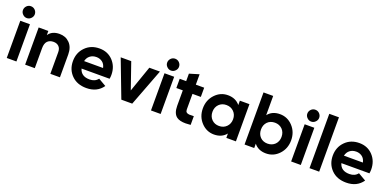

<svg xmlns="http://www.w3.org/2000/svg" viewBox="-5 -1571 4907 2425"><g transform="rotate(20 2448.5 -358.0)"><path d="M123 -559.6Q90.8 -559.6 67.4 -584Q43.9 -607.4 43.9 -638.7Q43.9 -670.9 67.4 -695.3Q90.8 -718.8 123 -718.8Q156.2 -718.8 179.7 -695.3Q203.1 -670.9 203.1 -638.7Q203.1 -607.4 179.7 -584Q156.2 -559.6 123 -559.6ZM58.6 0Q58.6 -125 58.6 -500Q90.8 -500 188.5 -500Q188.5 -375 188.5 0Q155.3 0 58.6 0Z M584 -513.7Q666 -513.7 719.7 -459Q773.4 -404.3 773.4 -306.6Q773.4 -205.1 773.4 0Q741.2 0 644.5 0Q644.5 -72.3 644.5 -291Q644.5 -340.8 617.2 -367.2Q589.8 -393.6 544.9 -393.6Q495.1 -393.6 464.8 -363.3Q435.5 -332 435.5 -269.5Q435.5 -179.7 435.5 0Q402.3 0 305.7 0Q305.7 -125 305.7 -500Q337.9 -500 435.5 -500Q435.5 -486.3 435.5 -444.3Q482.4 -513.7 584 -513.7Z M992.2 -197.3Q1018.6 -102.5 1132.8 -102.5Q1207 -102.5 1245.1 -153.3Q1280.3 -132.8 1349.6 -92.8Q1275.4 13.7 1130.9 13.7Q1006.8 13.7 932.6 -60.5Q857.4 -135.7 857.4 -250Q857.4 -363.3 931.6 -438.5Q1004.9 -513.7 1121.1 -513.7Q1231.4 -513.7 1302.7 -438.5Q1374 -362.3 1374 -250Q1374 -224.6 1369.1 -197.3Q1243.2 -197.3 992.2 -197.3ZM990.2 -296.9Q1053.7 -296.9 1245.1 -296.9Q1234.4 -347.7 1200.2 -373Q1165 -398.4 1121.1 -398.4Q1069.3 -398.4 1035.2 -371.1Q1001 -344.7 990.2 -296.9Z M1793 -500Q1829.1 -500 1935.5 -500Q1887.7 -375 1745.1 0Q1709 0 1598.6 0Q1550.8 -125 1408.2 -500Q1443.4 -500 1549.8 -500Q1580.1 -412.1 1670.9 -150.4Q1702.1 -237.3 1793 -500Z M2061.5 -559.6Q2029.3 -559.6 2005.9 -584Q1982.4 -607.4 1982.4 -638.7Q1982.4 -670.9 2005.9 -695.3Q2029.3 -718.8 2061.5 -718.8Q2094.7 -718.8 2118.2 -695.3Q2141.6 -670.9 2141.6 -638.7Q2141.6 -607.4 2118.2 -584Q2094.7 -559.6 2061.5 -559.6ZM1997.1 0Q1997.1 -125 1997.1 -500Q2029.3 -500 2127 -500Q2127 -375 2127 0Q2093.8 0 1997.1 0Z M2530.3 -376Q2502 -376 2418 -376Q2418 -324.2 2418 -168Q2418 -141.6 2430.7 -129.9Q2443.4 -118.2 2468.8 -116.2Q2493.2 -115.2 2530.3 -117.2Q2530.3 -78.1 2530.3 0Q2494.1 3.9 2463.9 3.9Q2382.8 3.9 2342.8 -25.4Q2288.1 -65.4 2288.1 -168Q2288.1 -237.3 2288.1 -376Q2266.6 -376 2201.2 -376Q2201.2 -407.2 2201.2 -500Q2223.6 -500 2288.1 -500Q2288.1 -525.4 2288.1 -600.6Q2320.3 -610.4 2418 -639.6Q2418 -605.5 2418 -500Q2445.3 -500 2530.3 -500Q2530.3 -468.8 2530.3 -376Z M3009.8 -500Q3042 -500 3138.7 -500Q3138.7 -375 3138.7 0Q3106.4 0 3009.8 0Q3009.8 -14.6 3009.8 -58.6Q2951.2 13.7 2846.7 13.7Q2746.1 13.7 2674.8 -62.5Q2603.5 -138.7 2603.5 -250Q2603.5 -361.3 2674.8 -437.5Q2746.1 -513.7 2846.7 -513.7Q2951.2 -513.7 3009.8 -441.4Q3009.8 -460.9 3009.8 -500ZM2870.1 -109.4Q2930.7 -109.4 2969.7 -148.4Q3009.8 -188.5 3009.8 -250Q3009.8 -311.5 2969.7 -351.6Q2930.7 -390.6 2870.1 -390.6Q2810.5 -390.6 2771.5 -351.6Q2732.4 -311.5 2732.4 -250Q2732.4 -188.5 2771.5 -148.4Q2810.5 -109.4 2870.1 -109.4Z M3545.9 -513.7Q3647.5 -513.7 3718.8 -437.5Q3790 -361.3 3790 -250Q3790 -138.7 3718.8 -62.5Q3647.5 13.7 3545.9 13.7Q3441.4 13.7 3384.8 -58.6Q3384.8 -39.1 3384.8 0Q3351.6 0 3254.9 0Q3254.9 -174.8 3254.9 -700.2Q3287.1 -700.2 3384.8 -700.2Q3384.8 -634.8 3384.8 -441.4Q3441.4 -513.7 3545.9 -513.7ZM3522.5 -109.4Q3582 -109.4 3622.1 -148.4Q3661.1 -188.5 3661.1 -250Q3661.1 -311.5 3622.1 -351.6Q3582 -390.6 3522.5 -390.6Q3461.9 -390.6 3422.9 -351.6Q3384.8 -311.5 3384.8 -250Q3384.8 -188.5 3422.9 -148.4Q3461.9 -109.4 3522.5 -109.4Z M3945.3 -559.6Q3913.1 -559.6 3889.6 -584Q3866.2 -607.4 3866.2 -638.7Q3866.2 -670.9 3889.6 -695.3Q3913.1 -718.8 3945.3 -718.8Q3978.5 -718.8 4002 -695.3Q4025.4 -670.9 4025.4 -638.7Q4025.4 -607.4 4002 -584Q3978.5 -559.6 3945.3 -559.6ZM3880.9 0Q3880.9 -125 3880.9 -500Q3913.1 -500 4010.7 -500Q4010.7 -375 4010.7 0Q3977.5 0 3880.9 0Z M4127.9 0Q4127.9 -182.6 4127.9 -730.5Q4160.2 -730.5 4257.8 -730.5Q4257.8 -547.9 4257.8 0Q4224.6 0 4127.9 0Z M4484.4 -197.3Q4510.7 -102.5 4625 -102.5Q4699.2 -102.5 4737.3 -153.3Q4772.5 -132.8 4841.8 -92.8Q4767.6 13.7 4623 13.7Q4499 13.7 4424.8 -60.5Q4349.6 -135.7 4349.6 -250Q4349.6 -363.3 4423.8 -438.5Q4497.1 -513.7 4613.3 -513.7Q4723.6 -513.7 4794.9 -438.5Q4866.2 -362.3 4866.2 -250Q4866.2 -224.6 4861.3 -197.3Q4735.4 -197.3 4484.4 -197.3ZM4482.4 -296.9Q4545.9 -296.9 4737.3 -296.9Q4726.6 -347.7 4692.4 -373Q4657.2 -398.4 4613.3 -398.4Q4561.5 -398.4 4527.3 -371.1Q4493.2 -344.7 4482.4 -296.9Z"/></g></svg>

Font: LeFont
Style: Regular
Weight: 700
Designer: Leryon MEDIA
Version: Version 1.0